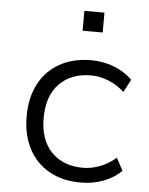

<svg xmlns="http://www.w3.org/2000/svg" viewBox="-52 -748 619 799"><g transform="rotate(5 257.5 -348.5)"><path d="M315 8Q239 8 183.5 -23Q128 -54 97.5 -111.5Q67 -169 67 -247Q67 -326 97.5 -383.5Q128 -441 184 -472Q240 -503 315 -503Q366 -503 411.5 -485Q457 -467 487 -436L459 -383Q429 -411 392 -425.5Q355 -440 320 -440Q236 -440 187 -389Q138 -338 138 -246Q138 -155 187 -104.5Q236 -54 319 -54Q355 -54 391.5 -68.5Q428 -83 456 -108L484 -56Q455 -26 410.5 -9Q366 8 315 8ZM268 -622V-705H352V-622Z"/></g></svg>

Font: Nunito Sans 7pt Light
Style: Regular
Weight: 300
Designer: Vernon Adams
Foundry: Vernon Adams
Version: Version 3.101;gftools[0.9.27]